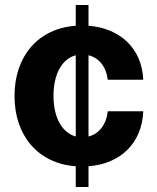

<svg xmlns="http://www.w3.org/2000/svg" viewBox="-20 -748 629 768"><path d="M283 0H334V-83C464 -93 548 -177 553 -303H411C405 -248 375 -212 334 -202V-527C376 -517 405 -481 411 -429H553C548 -552 463 -635 334 -645V-728H283V-645C131 -634 38 -522 38 -364C38 -207 131 -94 283 -83ZM194 -365C194 -455 230 -513 283 -527V-202C229 -217 194 -276 194 -365Z"/></svg>

Font: Wafeq
Style: Bold
Weight: 700
Designer: Rasmus Andersson & Azza Alameddine
Foundry: Google & TypeTogether
Version: Version 3.000;FEAKit 1.0